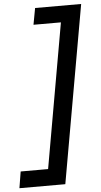

<svg xmlns="http://www.w3.org/2000/svg" viewBox="-101 -777 559 1067"><g transform="rotate(-5 178.5 -243.0)"><path d="M-37 252 -22 160H131L273 -646H120L137 -738H394L219 252Z"/></g></svg>

Font: Gantari SemiBold
Style: Italic
Weight: 600
Italic angle: -10°
Designer: Anugrah Pasau
Foundry: Lafontype
Version: Version 1.000